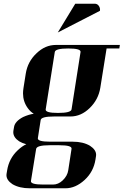

<svg xmlns="http://www.w3.org/2000/svg" viewBox="-20 -702 663 1030"><path d="M14.6 237.8Q14.6 233.4 15.1 231L18.1 212.9Q28.3 147.9 75.2 104Q99.1 81.5 121.1 71.8Q98.1 65.4 83 56.2Q51.3 35.2 51.3 7.3Q51.3 2.4 51.8 0L55.2 -20Q59.6 -50.8 104 -74.2Q134.3 -87.9 161.1 -91.8Q143.1 -102.5 128.9 -122.1Q103.5 -157.2 103.5 -201.2Q103.5 -213.9 106 -230L118.2 -307.1Q128.4 -371.6 175.8 -416Q222.2 -460.9 279.8 -460.9H623L620.1 -441.9H551.8L518.1 -231Q507.8 -167.5 460.9 -122.1Q414.6 -77.1 357.9 -77.1H270Q201.2 -77.1 198.2 -58.1L183.1 39.1Q180.2 58.1 249 58.1H370.1Q425.8 58.1 462.9 80.1Q495.6 101.6 495.6 128.4Q495.6 132.3 495.1 134.8L492.2 153.8Q481.9 219.2 434.1 263.2Q385.3 308.1 331.1 308.1H140.1Q84 308.1 46.9 286.1Q14.6 264.6 14.6 237.8ZM146 269Q143.1 288.1 211.9 288.1H264.2Q292.5 288.1 315.9 266.1Q341.8 241.7 346.2 210.9L363.8 96.2Q366.7 77.1 297.9 77.1H246.1Q176.8 77.1 173.8 97.2ZM225.1 -115.2Q222.2 -96.2 291 -96.2Q360.8 -96.2 363.8 -115.2L412.1 -422.9Q415 -441.9 346.2 -441.9Q276.9 -441.9 273.9 -422.9ZM290 -527.8 383.8 -682.1H487.8Q502 -682.1 509.8 -670.9Q518.6 -658.7 516.1 -644Z"/></svg>

Font: Hjet
Style: Italic
Weight: 400
Designer: T. Christopher White
Version: Version 1.2